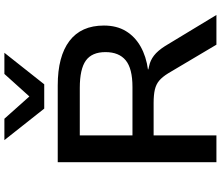

<svg xmlns="http://www.w3.org/2000/svg" viewBox="-84 -898 982 853"><g transform="rotate(-90 406.5 -471.0)"><path d="M113 0V-705H454Q583 -705 651.5 -653Q720 -601 720 -500Q720 -443 695.5 -402.5Q671 -362 627 -337Q583 -312 524 -304L527 -302L540 -299Q565 -294 586.5 -277.5Q608 -261 629 -228L767 0H635L508 -214Q492 -240 475.5 -254Q459 -268 435.5 -273.5Q412 -279 376 -279H232V0ZM232 -373H447Q529 -373 565.5 -403Q602 -433 602 -493Q602 -553 564.5 -580Q527 -607 443 -607H232ZM351 -765 211 -942H306L405 -831L505 -942H599L459 -765Z"/></g></svg>

Font: Nunito Sans 7pt SemiExpanded SemiBold
Style: Regular
Weight: 600
Width: 6
Designer: Vernon Adams
Foundry: Vernon Adams
Version: Version 3.101;gftools[0.9.27]